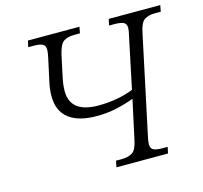

<svg xmlns="http://www.w3.org/2000/svg" viewBox="-103 -829 997 943"><g transform="rotate(-15 395.0 -357.0)"><path d="M376 0 382 -32H410Q445 -32 466 -45.5Q487 -59 497 -111L539 -305Q501 -290 452 -279Q403 -268 348 -268Q256 -268 207 -306Q158 -344 158 -420Q158 -450 165 -485L191 -605Q197 -631 197 -646Q197 -669 181.5 -675.5Q166 -682 138 -682H110L117 -714H379L373 -682H345Q310 -682 290 -668.5Q270 -655 258 -603L235 -495Q231 -477 229 -460Q227 -443 227 -427Q227 -316 371 -316Q417 -316 463 -324Q509 -332 548 -348L602 -605Q605 -616 607 -628Q609 -640 609 -647Q609 -669 593 -675.5Q577 -682 549 -682H521L528 -714H790L784 -682H756Q721 -682 700.5 -668.5Q680 -655 670 -603L565 -109Q559 -84 559 -68Q559 -45 574.5 -38.5Q590 -32 618 -32H645L638 0Z"/></g></svg>

Font: Noto Serif Light
Style: Italic
Weight: 300
Italic angle: -12°
Designer: Monotype Design Team
Foundry: Monotype Imaging Inc.
Version: Version 2.013